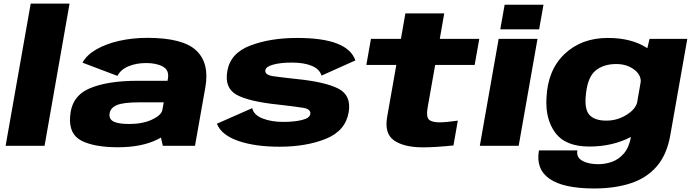

<svg xmlns="http://www.w3.org/2000/svg" viewBox="-20 -805 3839 1060"><path d="M11 0 149.5 -785H364L226 0Z M879 0 868.5 -45.5Q860.5 -41 852 -36.5Q764 8 631 8Q502.5 8 431.2 -27.5Q360 -63 367 -160Q373.5 -272.5 472 -315.8Q570.5 -359 740 -359H905L907 -371.5Q915 -417 879.8 -437Q844.5 -457 786.5 -457Q733 -457 689.8 -439.2Q646.5 -421.5 628.5 -386L435.5 -459Q458.5 -501.5 511.8 -532.2Q565 -563 638.2 -579.5Q711.5 -596 793.5 -596Q989.5 -596 1063.2 -526.5Q1137 -457 1114 -324.5L1056.5 0ZM876 -196 884 -240H749.5Q661 -240 625.5 -225Q590 -210 585 -179Q580.5 -148 606.5 -134.2Q632.5 -120.5 694.5 -120.5Q766.5 -120.5 819 -144.5Q869 -168 876 -196Z M1523 5Q1388 5 1295 -27.2Q1202 -59.5 1177.5 -122L1372.5 -208Q1381 -170 1429.8 -151Q1478.5 -132 1542.5 -132Q1606.5 -132 1648.2 -142.8Q1690 -153.5 1693 -175Q1694.5 -183.5 1691.5 -189.5Q1685 -204.5 1655.5 -209.5Q1613 -216.5 1521 -227Q1354 -244 1286.2 -281.8Q1218.5 -319.5 1235 -412.5Q1251.5 -511.5 1361.8 -553.5Q1472 -595.5 1620 -595.5Q1761.5 -595.5 1841 -564.5Q1920.5 -533.5 1942 -471.5L1755 -387.5Q1745 -423 1702 -441.2Q1659 -459.5 1591.5 -459.5Q1529 -459.5 1488.2 -448.2Q1447.5 -437 1445 -417Q1444 -411 1446 -406Q1452 -390 1486.5 -384.5Q1532 -378 1620 -368.5Q1777 -352.5 1848.8 -315.2Q1920.5 -278 1905 -185.5Q1887.5 -82.5 1779.2 -38.8Q1671 5 1523 5Z M2315 8.5Q2211.5 8.5 2156.2 -29.2Q2101 -67 2117.5 -160L2168 -446.5H2002.5L2028 -590.5H2193.5L2218 -731H2432.5L2408 -590.5H2626L2600.5 -446.5H2382.5L2340.5 -209Q2332 -159.5 2348.5 -144.5Q2365 -129.5 2407.5 -129.5Q2446 -130 2507.5 -139L2483.5 -2Q2382 8.5 2315 8.5Z M2629 0 2733 -590.5H2947.5L2843.5 0ZM2766 -779H2980.5L2956.5 -643H2742Z M3260.5 235.5Q3090.5 235.5 3013.8 182Q2937 128.5 2955.5 25.5H3167.5Q3161 63.5 3194.8 82.5Q3228.5 101.5 3284.5 101.5Q3321 101.5 3358.2 88.5Q3395.5 75.5 3424 42.8Q3452.5 10 3463.5 -49Q3362 4 3233.5 4Q3102 4 3046 -71.5Q2990 -147 2997 -264.5Q3003.5 -418 3096.8 -506.8Q3190 -595.5 3336 -595.5Q3465 -595.5 3550 -541.5Q3552 -540 3554 -539L3566 -590.5H3774.5L3680.5 -58Q3661.5 50 3605 114.5Q3548.5 179 3460.8 207.2Q3373 235.5 3260.5 235.5ZM3517.5 -354.5Q3518.5 -391 3483.5 -419Q3442.5 -451.5 3382 -451.5Q3314 -451.5 3270 -417Q3226 -382.5 3215.5 -291.5Q3204.5 -204.5 3233.2 -171.8Q3262 -139 3327.5 -139Q3388 -139 3440 -171.5Q3485 -199.5 3497 -236.5Z"/></svg>

Font: Anybody ExtraExpanded ExtraBold
Style: Italic
Weight: 800
Width: 8
Italic angle: -10°
Designer: Tyler Finck
Foundry: Etcetera Type Company
Version: Version 1.010; ttfautohint (v1.8.3) -l 8 -r 50 -G 200 -x 14 